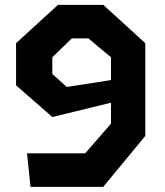

<svg xmlns="http://www.w3.org/2000/svg" viewBox="-20 -750 660 770"><path d="M562.7 -576.9V-204.9L393.8 -0.5H102.5L88.3 -135.1H321.6L425.1 -254V-520.3L334.7 -595.9H267.8L189.8 -520.3V-453.4L247.7 -401.3L472.5 -436.1V-349.7L189.9 -280.6L44.4 -407.8V-576.9L212.5 -730.5H394.2Z"/></svg>

Font: Monaspace Krypton Var ExLight
Style: Regular
Weight: 200
Designer: Riley Cran and the Lettermatic Team
Version: Version 1.200 (Monaspace Krypton Var)